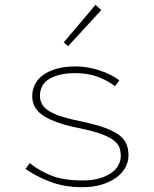

<svg xmlns="http://www.w3.org/2000/svg" viewBox="-20 -766 640 798"><path d="M322 12Q247 12 187.5 -11Q128 -34 86 -64L104 -88Q143 -56 194 -36Q245 -16 324 -16Q363 -16 392.5 -24.5Q422 -33 442 -47Q462 -61 472 -79.5Q482 -98 482 -118Q482 -135 477 -151Q472 -167 454 -181.5Q436 -196 401 -209Q366 -222 306 -234Q215 -252 164.5 -282.5Q114 -313 114 -366Q114 -391 124.5 -413.5Q135 -436 157.5 -453Q180 -470 214 -480Q248 -490 296 -490Q342 -490 392 -474Q442 -458 476 -432L458 -408Q426 -432 385.5 -447Q345 -462 294 -462Q252 -462 223.5 -454Q195 -446 177.5 -433Q160 -420 153 -403Q146 -386 146 -368Q146 -327 185.5 -303.5Q225 -280 310 -263Q373 -250 412.5 -236Q452 -222 474.5 -205Q497 -188 505.5 -167Q514 -146 514 -120Q514 -94 501 -70Q488 -46 463.5 -28Q439 -10 403.5 1Q368 12 322 12ZM263 -574 245 -590 377 -746 401 -724Z"/></svg>

Font: Source Code Pro ExtraLight
Style: Regular
Weight: 200
Monospace: yes
Designer: Paul D. Hunt, Teo Tuominen
Foundry: Adobe Systems Incorporated
Version: Version 2.030;PS 1.000;hotconv 16.6.51;makeotf.lib2.5.65220